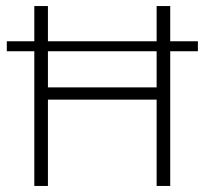

<svg xmlns="http://www.w3.org/2000/svg" viewBox="-20 -615 676 635"><path d="M2.5 -445.5V-478.5H634.5V-445.5ZM93.5 0V-595H138.5V-326H498V-595H543V0H498V-285.5H138.5V0Z"/></svg>

Font: Encode Sans SC Condensed Thin ExtraLight
Style: Regular
Weight: 250
Version: Version 3.002